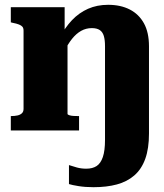

<svg xmlns="http://www.w3.org/2000/svg" viewBox="-20 -543 682 799"><path d="M25 0V-60H26Q41 -60 52.5 -62.5Q64 -65 71 -71.5Q78 -78 78 -90V-415Q78 -426 73.5 -431.5Q69 -437 59 -441Q49 -445 33 -448L25 -450V-513H249V-405L261 -402V-69Q261 -66 268.5 -63.5Q276 -61 286.5 -60.5Q297 -60 306 -60H309V0ZM417 39V-351Q417 -377 412 -393.5Q407 -410 395 -418Q383 -426 362 -426Q338 -426 317.5 -414.5Q297 -403 279.5 -381Q262 -359 247 -328L227 -383Q250 -428 279.5 -459Q309 -490 346.5 -506.5Q384 -523 430 -523Q482 -523 520 -503.5Q558 -484 579 -446Q600 -408 600 -350V13Q600 75 584.5 118Q569 161 539 187Q509 213 466.5 224.5Q424 236 369 236Q335 236 307 231.5Q279 227 267 223V144Q282 149 300 154Q318 159 339 159Q365 159 382 148Q399 137 408 110.5Q417 84 417 39Z"/></svg>

Font: Roboto Serif 36pt
Style: Bold
Weight: 700
Version: Version 1.008